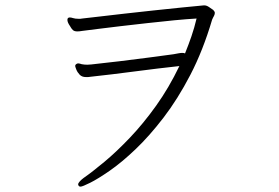

<svg xmlns="http://www.w3.org/2000/svg" viewBox="-20 -687 1040 715"><path d="M741 -667Q749 -667 758 -661Q767 -655 774 -650Q780 -644 780 -639Q780 -634 777 -628Q775 -624 773.5 -621.5Q772 -619 770 -614Q736 -499 689 -408.5Q642 -318 589 -249Q536 -180 484.5 -131Q433 -82 389 -51.5Q345 -21 316 -6.5Q287 8 280 8Q274 8 272 3Q272 2 271.5 1.5Q271 1 271 0Q271 -5 277 -11.5Q283 -18 291 -24Q324 -47 369 -84.5Q414 -122 464 -174.5Q514 -227 561.5 -293.5Q609 -360 648 -441Q565 -432 482 -421Q399 -410 316 -401Q312 -400 308 -400Q304 -400 300 -400Q285 -400 276.5 -409Q268 -418 264 -428.5Q260 -439 260 -441Q260 -446 265 -449Q269 -451 271 -451Q274 -451 277.5 -450Q281 -449 284 -448Q289 -447 294.5 -446.5Q300 -446 305 -446Q309 -446 312.5 -446.5Q316 -447 320 -447Q368 -452 425.5 -459Q483 -466 536.5 -473Q590 -480 626 -485Q637 -487 645 -488.5Q653 -490 659 -490Q666 -490 669 -488Q682 -520 693 -552Q704 -584 712 -618Q677 -616 629.5 -611.5Q582 -607 529.5 -601Q477 -595 428.5 -589.5Q380 -584 342.5 -579Q305 -574 287 -572Q281 -571 276.5 -570.5Q272 -570 268 -570Q257 -570 251.5 -575Q246 -580 240 -591Q231 -604 231 -613Q231 -622 240 -622Q245 -622 252.5 -619.5Q260 -617 273 -617Q276 -617 279 -617Q282 -617 286 -618Q305 -620 347 -625Q389 -630 442 -636Q495 -642 551 -648Q607 -654 656.5 -659Q706 -664 739 -667Z"/></svg>

Font: Moon Stars Kai T Light
Style: Regular
Weight: 300
Designer: GuiWonder
Version: Version 1.101